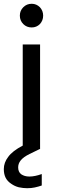

<svg xmlns="http://www.w3.org/2000/svg" viewBox="-42 -781 308 1006"><path d="M176.8 190.9Q160.2 196.8 140.1 201.2Q122.6 205.1 100.1 205.1Q79.6 205.1 56.2 200.2Q35.2 194.8 17.1 182.1Q-2.4 169.4 -12.2 150.9Q-22 131.8 -22 105Q-22 70.8 1 41Q22.9 10.3 77.1 -18.1V-547.9H168V0H166L112.8 25.9Q80.1 42 65.9 60.1Q53.2 76.2 53.2 96.2Q53.2 119.6 68.8 131.8Q86.4 144 111.8 144Q140.6 144 176.8 130.9ZM62 -699.2Q62 -725.1 80.1 -743.2Q98.1 -761.2 124 -761.2Q148.9 -761.2 167 -743.2Q184.1 -724.6 184.1 -699.2Q184.1 -673.3 167 -654.8Q149.4 -637.2 124 -637.2Q97.7 -637.2 80.1 -654.8Q62 -672.9 62 -699.2Z"/></svg>

Font: PoppinsZ
Style: Regular
Weight: 400
Designer: Ninad Kale (Devanagari), Jonny Pinhorn (Latin)
Foundry: Indian Type Foundry
Version: Version 3.002;FEAKit 1.0